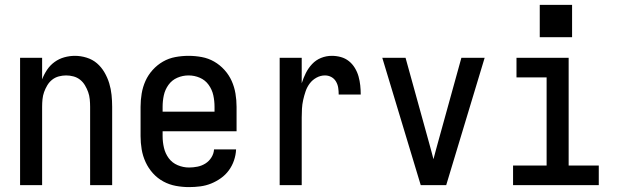

<svg xmlns="http://www.w3.org/2000/svg" viewBox="-20 -756 2540 784"><path d="M62 0V-520H152V-432Q160 -453 172.5 -471.5Q185 -490 203 -503Q221 -516 242.5 -522Q264 -528 286 -528Q310 -528 334 -520.5Q358 -513 376 -497.5Q394 -482 406.5 -460.5Q419 -439 426 -416Q433 -393 435.5 -368.5Q438 -344 438 -320V0H348V-320Q348 -335 346.5 -350.5Q345 -366 340 -380Q335 -394 327 -407.5Q319 -421 307 -430.5Q295 -440 280 -444Q265 -448 250 -448Q235 -448 220 -444Q205 -440 193 -430.5Q181 -421 173 -407.5Q165 -394 160 -380Q155 -366 153.5 -350.5Q152 -335 152 -320V0Z M752 8Q725 8 698 3Q671 -2 647 -15Q623 -28 604.5 -48.5Q586 -69 574.5 -94Q563 -119 558.5 -146Q554 -173 554 -200V-320Q554 -347 558.5 -374Q563 -401 574 -425.5Q585 -450 603.5 -470.5Q622 -491 645.5 -504.5Q669 -518 696 -523Q723 -528 750 -528Q777 -528 804 -523Q831 -518 854.5 -504.5Q878 -491 896.5 -470.5Q915 -450 926 -425.5Q937 -401 941.5 -374Q946 -347 946 -320V-220H644V-200Q644 -176 649.5 -152.5Q655 -129 669 -110Q683 -91 705.5 -81.5Q728 -72 752 -72Q769 -72 786.5 -75.5Q804 -79 819 -88.5Q834 -98 843.5 -113.5Q853 -129 854 -146H944Q943 -123 935.5 -101Q928 -79 914.5 -60.5Q901 -42 882 -28.5Q863 -15 842 -6.5Q821 2 798 5Q775 8 752 8ZM856 -300V-320Q856 -344 851 -367Q846 -390 832 -409.5Q818 -429 796 -438.5Q774 -448 750 -448Q726 -448 704 -438.5Q682 -429 668 -409.5Q654 -390 649 -367Q644 -344 644 -320V-300Z M1122 0V-520H1212V-416Q1219 -438 1229 -458Q1239 -478 1254.5 -494.5Q1270 -511 1291 -519.5Q1312 -528 1335 -528Q1354 -528 1372 -523Q1390 -518 1404.5 -506.5Q1419 -495 1429 -478.5Q1439 -462 1444 -444Q1449 -426 1451 -407.5Q1453 -389 1453 -370H1363Q1363 -384 1361 -397.5Q1359 -411 1352 -423Q1345 -435 1333 -441.5Q1321 -448 1307 -448Q1289 -448 1272.5 -439Q1256 -430 1245 -415.5Q1234 -401 1228 -383.5Q1222 -366 1218 -348Q1214 -330 1213 -312Q1212 -294 1212 -276V0Z M1698 0 1541 -520H1636L1732 -173Q1736 -157 1741 -140Q1746 -123 1750 -106Q1754 -123 1759 -140Q1764 -157 1768 -173L1864 -520H1959L1802 0Z M2075 0V-80H2212V-440H2089V-520H2302V-80H2425V0ZM2184 -604V-736H2316V-604Z"/></svg>

Font: Iosevka SS04 Medium
Style: Regular
Weight: 500
Monospace: yes
Designer: Belleve Invis
Foundry: Belleve Invis
Version: Version 19.0.0; ttfautohint (v1.8.4)